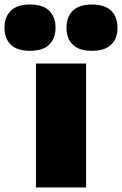

<svg xmlns="http://www.w3.org/2000/svg" viewBox="-106 -832 542 852"><path d="M53.5 0V-550H276V0ZM302 -606.5Q245 -606.5 217 -633.8Q189 -661 189 -709Q189 -757 217 -784.5Q245 -812 302 -812Q359 -812 387.2 -784.5Q415.5 -757 415.5 -709Q415.5 -661 387.2 -633.8Q359 -606.5 302 -606.5ZM27 -606.5Q-30 -606.5 -58 -633.8Q-86 -661 -86 -709Q-86 -757 -58 -784.5Q-30 -812 27 -812Q84 -812 112.2 -784.5Q140.5 -757 140.5 -709Q140.5 -661 112.2 -633.8Q84 -606.5 27 -606.5Z"/></svg>

Font: Encode Sans Semi Expanded Black
Style: Regular
Weight: 900
Width: 6
Designer: Multiple Designers
Foundry: Impallari Type
Version: Version 3.000; ttfautohint (v1.8.3) -l 8 -r 50 -G 200 -x 14 